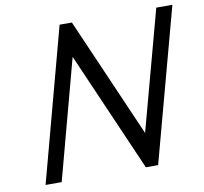

<svg xmlns="http://www.w3.org/2000/svg" viewBox="-83 -830 998 939"><g transform="rotate(-10 416.0 -360.0)"><path d="M159.4 -20 307.8 -574 559.2 3 566.6 20H627.6L638.4 -20L821.6 -700L832.3 -740H752.3L741.6 -700L592.1 -146L340.7 -723L333.3 -740H272.3L261.6 -700L79.4 -20L68.6 20H148.6Z"/></g></svg>

Font: Nordica Advanced
Style: RegularObl
Weight: 300
Version: Version 1.07